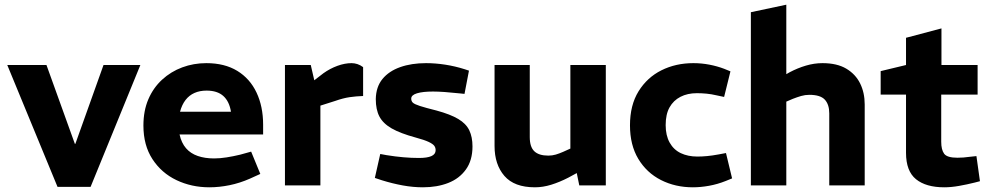

<svg xmlns="http://www.w3.org/2000/svg" viewBox="-20 -790 4213 818"><path d="M225 6 11 -513H178L299 -177H301L421 -513H578L366 6Z M872 8Q796 8 732 -22.5Q668 -53 629.5 -112Q591 -171 591 -255Q591 -318 612 -367Q633 -416 670.5 -450.5Q708 -485 756.5 -503Q805 -521 859 -521Q937 -521 991 -488Q1045 -455 1073 -395.5Q1101 -336 1101 -259V-217H745Q753 -181 772.5 -158.5Q792 -136 822.5 -125.5Q853 -115 892 -115Q917 -115 945.5 -119.5Q974 -124 1003 -131L1050 -144L1089 -49L1045 -29Q1002 -10 958 -1Q914 8 872 8ZM747 -314H964Q957 -358 931.5 -381Q906 -404 860 -404Q831 -404 808.5 -394Q786 -384 770.5 -364Q755 -344 747 -314Z M1194 0V-513H1304L1319 -448L1358 -478Q1386 -498 1417.5 -509.5Q1449 -521 1478 -521Q1490 -521 1502.5 -517Q1515 -513 1527 -504V-381Q1497 -380 1469.5 -376Q1442 -372 1408 -360L1345 -340V0Z M1782 8Q1740 8 1696 0Q1652 -8 1607 -22L1577 -32L1600 -134L1627 -129Q1664 -123 1698.5 -120Q1733 -117 1765 -117Q1800 -117 1818 -125Q1836 -133 1836 -150Q1836 -161 1830 -169Q1824 -177 1806 -185.5Q1788 -194 1751 -204Q1685 -222 1648.5 -243Q1612 -264 1596.5 -293.5Q1581 -323 1581 -368Q1582 -420 1609.5 -453.5Q1637 -487 1685 -504Q1733 -521 1795 -521Q1835 -521 1877 -514.5Q1919 -508 1960 -495L1978 -489L1959 -390L1940 -392Q1903 -396 1874.5 -398Q1846 -400 1825 -400Q1781 -400 1756.5 -392.5Q1732 -385 1732 -370Q1732 -359 1739 -352.5Q1746 -346 1769 -338.5Q1792 -331 1840 -319Q1899 -303 1932.5 -283Q1966 -263 1979.5 -234.5Q1993 -206 1993 -166Q1993 -107 1965 -68Q1937 -29 1889.5 -10.5Q1842 8 1782 8Z M2259 8Q2171 8 2129 -40.5Q2087 -89 2087 -168V-513H2237V-206Q2237 -164 2256.5 -145.5Q2276 -127 2316 -127Q2333 -127 2348 -131.5Q2363 -136 2379 -143L2410 -157V-513H2561V0H2448L2430 -88L2460 -65L2401 -33Q2364 -14 2328.5 -3Q2293 8 2259 8Z M2932 8Q2857 8 2796 -23Q2735 -54 2699.5 -113Q2664 -172 2664 -256Q2664 -342 2700.5 -401Q2737 -460 2798 -490.5Q2859 -521 2934 -521Q2969 -521 3002.5 -514.5Q3036 -508 3065 -497L3092 -486L3065 -377L3032 -384Q3011 -389 2990 -391Q2969 -393 2949 -393Q2909 -393 2879 -377.5Q2849 -362 2832.5 -332.5Q2816 -303 2816 -257Q2816 -213 2833 -182.5Q2850 -152 2880.5 -137.5Q2911 -123 2951 -123Q2970 -123 2992 -125Q3014 -127 3041 -132L3073 -138L3099 -30L3072 -19Q3037 -5 3001 1.5Q2965 8 2932 8Z M3179 0V-738L3330 -770V-474L3344 -482Q3378 -500 3413.5 -510.5Q3449 -521 3484 -521Q3546 -521 3585.5 -497.5Q3625 -474 3644.5 -434.5Q3664 -395 3664 -345V0H3513V-307Q3513 -345 3494 -365.5Q3475 -386 3428 -386Q3410 -386 3393 -381Q3376 -376 3358 -369L3330 -357V0Z M4003 8Q3925 8 3882.5 -26.5Q3840 -61 3840 -139V-387H3732V-487L3840 -513V-629L3991 -669V-513H4145V-387H3990V-186Q3990 -152 4002.5 -135Q4015 -118 4059 -118Q4072 -118 4085 -119Q4098 -120 4112 -122L4140 -125L4155 -18L4132 -12Q4100 -4 4066 2Q4032 8 4003 8Z"/></svg>

Font: REM Medium SemiBold
Style: Regular
Weight: 600
Version: Version 1.005;gftools[0.9.28]